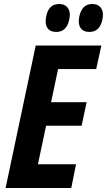

<svg xmlns="http://www.w3.org/2000/svg" viewBox="-20 -942 536 962"><path d="M8 0 159 -714H488L462 -596H271L236 -430H414L389 -312H211L170 -119H361L337 0ZM377 -858Q390 -922 442 -922Q473 -922 487 -900.5Q501 -879 493 -844Q480 -782 428 -782Q397 -782 383.5 -802.5Q370 -823 377 -858ZM211 -858Q223 -922 276 -922Q307 -922 321 -900.5Q335 -879 327 -844Q314 -782 262 -782Q231 -782 217.5 -802Q204 -822 211 -858Z"/></svg>

Font: Noto Sans Condensed
Style: Bold Italic
Weight: 700
Width: 3
Italic angle: -12°
Designer: Monotype Design Team
Foundry: Monotype Imaging Inc.
Version: Version 2.013; ttfautohint (v1.8.4.7-5d5b)